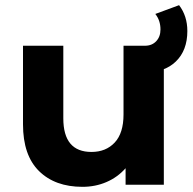

<svg xmlns="http://www.w3.org/2000/svg" viewBox="-20 -715 745 743"><path d="M614 -538V0H466V-64Q435 -29 392 -10.5Q349 8 299 8Q193 8 131 -53Q69 -114 69 -234V-538H225V-257Q225 -127 334 -127Q390 -127 424 -163.5Q458 -200 458 -272V-538ZM514 -538H541Q568 -538 584.5 -555.5Q601 -573 601 -601Q601 -636 581 -661L673 -695Q705 -653 705 -595Q705 -520 660.5 -477Q616 -434 537 -434H514Z"/></svg>

Font: Montserrat-Bold
Style: Bold
Weight: 700
Version: Version 7.200